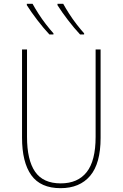

<svg xmlns="http://www.w3.org/2000/svg" viewBox="-20 -972 640 1002"><path d="M296 10Q192 10 143.5 -57.5Q95 -125 95 -254V-714H121V-258Q121 -137 163 -76Q205 -15 297 -15Q386 -15 432.5 -74Q479 -133 479 -258V-714H505V-252Q505 -119 450.5 -54.5Q396 10 296 10ZM398 -792Q367 -825 334.5 -867.5Q302 -910 280 -945V-952H310Q322 -930 340.5 -901Q359 -872 380 -845Q401 -818 419 -798V-792ZM238 -792Q207 -825 174.5 -867.5Q142 -910 120 -945V-952H150Q162 -930 180.5 -901Q199 -872 220 -845Q241 -818 259 -798V-792Z"/></svg>

Font: Noto Sans Mono Thin
Style: Regular
Weight: 100
Designer: Monotype Design Team
Foundry: Monotype Imaging Inc.
Version: Version 2.014